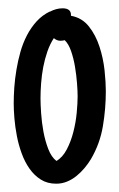

<svg xmlns="http://www.w3.org/2000/svg" viewBox="-20 -421 288 465"><path d="M236.3 -200.2Q236.3 -157.7 229.2 -115.5Q222.2 -73.2 200.2 -35.6Q193.4 -24.4 184.6 -13.9Q175.8 -3.4 165.3 5.1Q154.8 13.7 142.3 18.8Q129.9 23.9 116.2 23.9Q94.7 23.9 78.9 13.9Q63 3.9 51.5 -12.5Q40 -28.8 32.5 -49.6Q24.9 -70.3 20.8 -92Q16.6 -113.8 14.9 -134.3Q13.2 -154.8 13.2 -170.4Q13.2 -188 14.6 -209Q16.1 -230 19.8 -252Q23.4 -273.9 29.5 -295.4Q35.6 -316.9 45.4 -335.7Q55.2 -354.5 68.8 -369.4Q82.5 -384.3 100.6 -393.1V-392.6Q116.2 -400.9 131.8 -400.9Q141.6 -400.9 147 -396.7Q152.3 -392.6 151.9 -382.8Q178.7 -377.9 195.3 -356.9Q211.9 -335.9 220.9 -308.1Q230 -280.3 233.2 -251Q236.3 -221.7 236.3 -200.2ZM126 -322.3Q117.7 -322.3 110.4 -328.6Q101.1 -314.5 94.7 -296.1Q88.4 -277.8 84.7 -258.5Q81.1 -239.3 79.6 -219.7Q78.1 -200.2 78.1 -183.1Q78.1 -168.9 79.6 -146.7Q81.1 -124.5 85.2 -102.1Q89.4 -79.6 96.9 -60.1Q104.5 -40.5 116.7 -31.2Q131.8 -40 141.8 -59.3Q151.9 -78.6 157.7 -101.6Q163.6 -124.5 165.8 -147.9Q168 -171.4 168 -188Q168 -200.2 166.5 -219.7Q165 -239.3 161.6 -259.5Q158.2 -279.8 152.1 -297.4Q146 -314.9 136.7 -323.7Q132.3 -322.3 126 -322.3Z"/></svg>

Font: Just Another Hand
Style: Regular
Weight: 400
Designer: Astigmatic (AOETI)
Foundry: Astigmatic (AOETI)
Version: Version 1.001